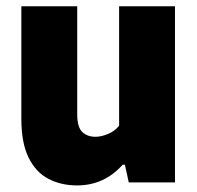

<svg xmlns="http://www.w3.org/2000/svg" viewBox="-20 -568 614 598"><path d="M220 9.5Q170.5 9.5 131.2 -10.8Q92 -31 69.2 -76.8Q46.5 -122.5 46.5 -198.5V-548.5H220.5V-212Q220.5 -172 236.2 -157Q252 -142 277 -142Q295.5 -142 316.5 -150.8Q337.5 -159.5 351 -176.5V-548.5H525V0H381L369 -55H362Q304.5 9.5 220 9.5Z"/></svg>

Font: Encode Sans Semi Condensed ExtraBold
Style: Regular
Weight: 800
Width: 4
Designer: Multiple Designers
Foundry: Impallari Type
Version: Version 3.000; ttfautohint (v1.8.3) -l 8 -r 50 -G 200 -x 14 